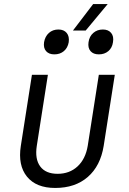

<svg xmlns="http://www.w3.org/2000/svg" viewBox="-20 -920 640 950"><path d="M253 10Q159 10 113.5 -46Q68 -102 83 -198L138 -550H217L162 -198Q152 -133 179 -96.5Q206 -60 265 -60Q324 -60 363.5 -96.5Q403 -133 414 -198L469 -550H548L493 -198Q477 -99 414.5 -44.5Q352 10 253 10ZM341 -769 441 -900H513L404 -769ZM469 -651Q442 -651 428 -667Q414 -683 418 -711Q422 -740 441.5 -757Q461 -774 489 -774Q516 -774 530 -757Q544 -740 539 -711Q535 -683 516 -667Q497 -651 469 -651ZM249 -651Q222 -651 208 -667Q194 -683 198 -711Q203 -740 222 -757Q241 -774 269 -774Q296 -774 310 -757Q324 -740 320 -711Q315 -683 296 -667Q277 -651 249 -651Z"/></svg>

Font: JetBrains Mono NL Light
Style: Italic
Weight: 300
Italic angle: -9°
Designer: Philipp Nurullin, Konstantin Bulenkov
Foundry: JetBrains
Version: Version 2.304; ttfautohint (v1.8.4.7-5d5b)